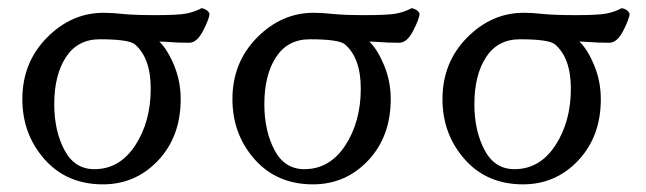

<svg xmlns="http://www.w3.org/2000/svg" viewBox="-20 -455 1622 482"><path d="M240.2 -422.9Q261.7 -422.9 289.1 -419.9Q316.4 -417 370.1 -417Q426.8 -417 447.3 -420.9Q467.8 -424.8 486.3 -434.6Q501 -431.6 505.9 -420.9Q505.9 -409.2 490.2 -378.4Q474.6 -347.7 455.1 -347.7Q440.4 -347.7 428.2 -348.1Q416 -348.6 402.8 -349.6Q389.6 -350.6 379.9 -350.6Q400.4 -331.1 417 -291Q433.6 -251 433.6 -206.1Q433.6 -112.3 377 -52.2Q320.3 7.8 238.3 7.8Q147.5 7.8 91.8 -55.2Q36.1 -118.2 36.1 -206.1Q36.1 -297.9 97.7 -360.4Q159.2 -422.9 240.2 -422.9ZM230.5 -356.4Q174.8 -356.4 145.5 -311.5Q116.2 -266.6 116.2 -193.4Q116.2 -127 141.6 -78.6Q167 -30.3 216.8 -30.3Q280.3 -30.3 319.3 -89.8Q358.4 -149.4 358.4 -232.4Q358.4 -309.6 318.4 -343.8Q302.7 -356.4 230.5 -356.4Z M767.6 -422.9Q789.1 -422.9 816.4 -419.9Q843.8 -417 897.5 -417Q954.1 -417 974.6 -420.9Q995.1 -424.8 1013.7 -434.6Q1028.3 -431.6 1033.2 -420.9Q1033.2 -409.2 1017.6 -378.4Q1002 -347.7 982.4 -347.7Q967.8 -347.7 955.6 -348.1Q943.4 -348.6 930.2 -349.6Q917 -350.6 907.2 -350.6Q927.7 -331.1 944.3 -291Q960.9 -251 960.9 -206.1Q960.9 -112.3 904.3 -52.2Q847.7 7.8 765.6 7.8Q674.8 7.8 619.1 -55.2Q563.5 -118.2 563.5 -206.1Q563.5 -297.9 625 -360.4Q686.5 -422.9 767.6 -422.9ZM757.8 -356.4Q702.1 -356.4 672.9 -311.5Q643.6 -266.6 643.6 -193.4Q643.6 -127 668.9 -78.6Q694.3 -30.3 744.1 -30.3Q807.6 -30.3 846.7 -89.8Q885.7 -149.4 885.7 -232.4Q885.7 -309.6 845.7 -343.8Q830.1 -356.4 757.8 -356.4Z M1294.9 -422.9Q1316.4 -422.9 1343.8 -419.9Q1371.1 -417 1424.8 -417Q1481.4 -417 1502 -420.9Q1522.5 -424.8 1541 -434.6Q1555.7 -431.6 1560.5 -420.9Q1560.5 -409.2 1544.9 -378.4Q1529.3 -347.7 1509.8 -347.7Q1495.1 -347.7 1482.9 -348.1Q1470.7 -348.6 1457.5 -349.6Q1444.3 -350.6 1434.6 -350.6Q1455.1 -331.1 1471.7 -291Q1488.3 -251 1488.3 -206.1Q1488.3 -112.3 1431.6 -52.2Q1375 7.8 1293 7.8Q1202.1 7.8 1146.5 -55.2Q1090.8 -118.2 1090.8 -206.1Q1090.8 -297.9 1152.3 -360.4Q1213.9 -422.9 1294.9 -422.9ZM1285.2 -356.4Q1229.5 -356.4 1200.2 -311.5Q1170.9 -266.6 1170.9 -193.4Q1170.9 -127 1196.3 -78.6Q1221.7 -30.3 1271.5 -30.3Q1335 -30.3 1374 -89.8Q1413.1 -149.4 1413.1 -232.4Q1413.1 -309.6 1373 -343.8Q1357.4 -356.4 1285.2 -356.4Z"/></svg>

Font: Crimson Text
Style: Roman
Weight: 400
Version: Version 0.13